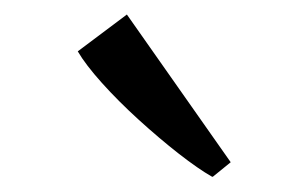

<svg xmlns="http://www.w3.org/2000/svg" viewBox="-20 -854 414 258"><path d="M265 -616.5Q246.5 -627 220.2 -647.5Q194 -668 166.5 -693Q139 -718 117 -742.5Q95 -767 84.5 -785L150.5 -834.5L290 -636L266 -616.5Z"/></svg>

Font: Merriweather 72pt Light
Style: Regular
Weight: 300
Version: Version 2.100